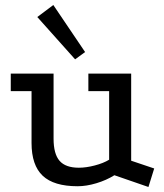

<svg xmlns="http://www.w3.org/2000/svg" viewBox="-20 -728 657 767"><path d="M437 -28Q405 -8 365 4Q325 16 290 16Q195 16 150.5 -26Q106 -68 106 -157V-364H23V-434H194V-174Q194 -113 218 -85.5Q242 -58 295 -58Q324 -58 358.5 -67Q393 -76 416 -90V-364H333V-434H504V-86L596 -55L573 19ZM280 -491 129 -660 193 -708 320 -520Z"/></svg>

Font: Podkova Medium
Style: Regular
Weight: 500
Designer: Ilya Yudin
Foundry: Cyreal (www.cyreal.org)
Version: Version 2.103